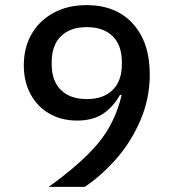

<svg xmlns="http://www.w3.org/2000/svg" viewBox="-20 -730 680 750"><path d="M311 0H170Q297 -91 363 -170Q429 -249 455 -358L449 -360Q423 -313 383 -286Q343 -259 281 -259Q221 -259 174 -285.5Q127 -312 100 -361Q73 -410 73 -475Q73 -544 103.5 -597Q134 -650 189.5 -680Q245 -710 318 -710Q433 -710 499 -637.5Q565 -565 565 -439Q565 -344 527.5 -258Q490 -172 432 -107Q374 -42 311 0ZM319 -343Q384 -343 420 -378.5Q456 -414 456 -478V-488Q456 -553 420 -588.5Q384 -624 319 -624Q254 -624 218 -588.5Q182 -553 182 -488V-478Q182 -414 218 -378.5Q254 -343 319 -343Z"/></svg>

Font: Writer Medium
Style: Regular
Weight: 500
Monospace: yes
Designer: Mike Abbink, Paul van der Laan, Pieter van Rosmalen
Foundry: Bold Monday
Version: Version 2.001 2020